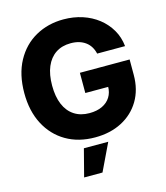

<svg xmlns="http://www.w3.org/2000/svg" viewBox="-137 -843 1016 1178"><g transform="rotate(-15 370.5 -254.0)"><path d="M379.4 11.2Q274.4 11.2 195.6 -34.9Q116.7 -81.1 72.8 -165.3Q28.8 -249.5 28.8 -363.3Q28.8 -481.9 74.7 -566.2Q120.6 -650.4 199.7 -694.6Q278.8 -738.8 377 -738.8Q440.9 -738.8 497.1 -720.5Q553.2 -702.1 596.7 -668Q640.1 -633.8 667.5 -586.9Q694.8 -540 700.7 -482.4H523.4Q518.1 -506.3 506.3 -525.6Q494.6 -544.9 476.6 -558.3Q458.5 -571.8 435.1 -578.9Q411.6 -585.9 382.3 -585.9Q326.7 -585.9 287.1 -559.6Q247.6 -533.2 226.6 -483.6Q205.6 -434.1 205.6 -363.8Q205.6 -293.5 226.6 -243.9Q247.6 -194.3 287.6 -168Q327.6 -141.6 384.3 -141.6Q431.6 -141.6 465.6 -157.7Q499.5 -173.8 517.8 -203.1Q536.1 -232.4 536.1 -271.5L573.7 -267.6H390.6V-396H706.5V-298.3Q706.5 -204.6 665 -135Q623.5 -65.4 549.8 -27.1Q476.1 11.2 379.4 11.2ZM249.5 231 294.4 57.6H449.2L366.2 231Z"/></g></svg>

Font: Inter 28pt ExtraBold
Style: Regular
Weight: 800
Designer: Rasmus Andersson
Foundry: rsms
Version: Version 4.001;git-66647c0bb